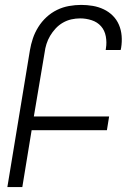

<svg xmlns="http://www.w3.org/2000/svg" viewBox="-20 -763 540 783"><path d="M10 0 102 -558Q106 -582 114 -606Q122 -630 136 -652.5Q150 -675 169.5 -693Q189 -711 212.5 -722.5Q236 -734 261.5 -738.5Q287 -743 311 -743Q335 -743 358.5 -739Q382 -735 403 -725Q424 -715 440 -699Q456 -683 465 -662Q474 -641 476 -617Q478 -593 474 -568L472 -559H411L412 -566Q416 -590 411.5 -614.5Q407 -639 392 -656Q377 -673 354 -680.5Q331 -688 307 -688Q289 -688 271 -684Q253 -680 236.5 -670.5Q220 -661 207 -647Q194 -633 184.5 -617Q175 -601 169.5 -583.5Q164 -566 162 -549L118 -288H425L416 -232H109L71 0Z"/></svg>

Font: Iosevka Light Oblique
Style: Regular
Weight: 300
Italic angle: -9°
Monospace: yes
Designer: Belleve Invis
Foundry: Belleve Invis
Version: Version 32.5.0; ttfautohint (v1.8.4)